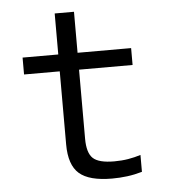

<svg xmlns="http://www.w3.org/2000/svg" viewBox="-51 -736 702 793"><g transform="rotate(-5 300.0 -340.0)"><path d="M382 10Q287 10 246 -26Q205 -62 205 -147V-450H57V-520H205V-690H285V-520H507V-450H285V-164Q285 -105 309 -82.5Q333 -60 397 -60Q428 -60 455 -64.5Q482 -69 507 -77V-7Q476 2 445 6Q414 10 382 10Z"/></g></svg>

Font: M PLUS Code Latin Expanded
Style: Regular
Weight: 400
Width: 7
Designer: Coji Morishita
Foundry: UNDERFOREST DESIGN
Version: Version 1.002; ttfautohint (v1.8.3)